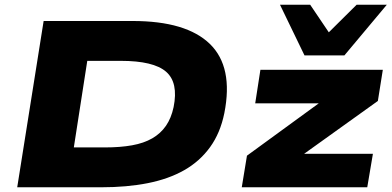

<svg xmlns="http://www.w3.org/2000/svg" viewBox="-20 -794 1660 814"><path d="M53 0 165 -705H542Q770 -705 870 -607.5Q970 -510 931 -314Q914 -230 870.5 -170Q827 -110 761 -72.5Q695 -35 606.5 -17.5Q518 0 409 0ZM293 -169H425Q490 -169 540 -178Q590 -187 625.5 -207.5Q661 -228 683.5 -260.5Q706 -293 716 -340Q737 -444 684 -490Q631 -536 492 -536H350ZM1005 0 1027 -134 1396 -403 1382 -356H1062L1084 -498H1603L1582 -366L1208 -98L1222 -142H1561L1537 0ZM1271 -559 1167 -774H1295L1374 -657L1492 -774H1620L1440 -559Z"/></svg>

Font: Nunito Sans 10pt Expanded Black
Style: Italic
Weight: 900
Width: 7
Italic angle: -9°
Designer: Vernon Adams
Foundry: Vernon Adams
Version: Version 3.101;gftools[0.9.27]